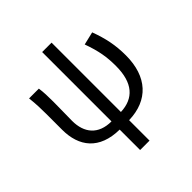

<svg xmlns="http://www.w3.org/2000/svg" viewBox="-211 -777 1110 1110"><g transform="rotate(-45 344.5 -221.5)"><path d="M304 179H381V12C540 8 633 -92 633 -266C633 -350 619 -417 589 -498L509 -479C540 -393 549 -336 549 -263C549 -125 488 -59 381 -55V-622H304V-55C197 -55 145 -120 145 -218C145 -249 147 -319 147 -373C147 -416 146 -452 141 -486H61C67 -435 68 -391 68 -353V-223C68 -85 140 10 304 12Z"/></g></svg>

Font: Giro Sans Regular
Style: Regular
Weight: 400
Designer: Paul D. Hunt
Foundry: Adobe Systems Incorporated
Version: Version 1.000;PS 1.0;hotconv 1.0.88;makeotf.lib2.5.647800